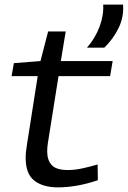

<svg xmlns="http://www.w3.org/2000/svg" viewBox="-20 -800 553 830"><path d="M402 -89 403 -21Q356 -5 312.5 2.5Q269 10 231 10Q166 10 128.5 -19Q91 -48 91 -117Q91 -144 97 -178L143 -471H30L40 -527L155 -536L188 -664H264L243 -536H467L456 -471H233L187 -182Q184 -163 184 -145Q184 -108 203.5 -86.5Q223 -65 273 -65Q303 -65 335.5 -72Q368 -79 402 -89ZM356 -594Q392 -635 410.5 -685Q429 -735 426 -780H512Q516 -727 493 -679.5Q470 -632 431 -594Z"/></svg>

Font: Georama Extended
Style: Italic
Weight: 400
Width: 7
Italic angle: -9°
Designer: Jean-Baptiste Levee
Foundry: Production Type
Version: Version 1.000